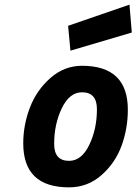

<svg xmlns="http://www.w3.org/2000/svg" viewBox="-20 -794 587 826"><path d="M333 -511Q530 -511 530 -322Q530 -241 503 -167Q476 -93 416.5 -40.5Q357 12 277 12Q80 12 80 -177Q80 -257 109 -332Q138 -407 197.5 -459Q257 -511 333 -511ZM277 -102Q331 -102 364 -170.5Q397 -239 397 -324Q397 -397 333 -397Q279 -397 246 -328.5Q213 -260 213 -175Q213 -102 277 -102ZM283 -576 273 -683 537 -774 547 -654Z"/></svg>

Font: Titillium Web
Style: Bold Italic
Weight: 700
Italic angle: -13°
Version: Version 1.001;PS 57.000;hotconv 1.0.70;makeotf.lib2.5.55311